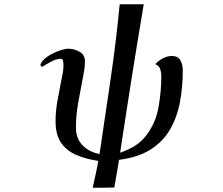

<svg xmlns="http://www.w3.org/2000/svg" viewBox="-20 -755 1040 895"><path d="M832 -427Q832 -348 818.5 -277.5Q805 -207 772 -150.5Q739 -94 681 -57.5Q623 -21 535 -10Q530 22 524 54.5Q518 87 513 119Q488 120 463 120Q438 120 412 120Q419 88 426 57Q433 26 438 -5Q383 -13 337.5 -32Q292 -51 265.5 -88.5Q239 -126 239 -189Q239 -235 247 -280.5Q255 -326 264 -371Q268 -391 272 -411.5Q276 -432 276 -452Q276 -458 274.5 -469.5Q273 -481 263 -481Q243 -481 218 -467.5Q193 -454 176 -443L168 -451Q171 -465 186 -479Q201 -493 222.5 -504Q244 -515 264.5 -521.5Q285 -528 298 -528Q325 -528 350.5 -514Q376 -500 376 -468Q376 -449 373 -429.5Q370 -410 366 -391Q355 -333 344.5 -276Q334 -219 334 -160Q334 -109 365 -77.5Q396 -46 444 -37Q470 -211 495.5 -385.5Q521 -560 538 -735H650Q621 -563 593.5 -389.5Q566 -216 540 -43Q577 -56 607 -74Q637 -92 662 -124Q706 -182 719 -256Q732 -330 732 -400Q732 -417 727 -432.5Q722 -448 704 -456Q718 -472 739 -483Q760 -494 781 -494Q810 -494 821 -473.5Q832 -453 832 -427Z"/></svg>

Font: Kaisei Decol Medium
Style: Regular
Weight: 500
Designer: Font-Kai, 金井和夫
Foundry: KAZUO KANAI
Version: Version 5.003